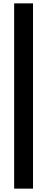

<svg xmlns="http://www.w3.org/2000/svg" viewBox="-20 -900 280 1140"><path d="M64 -880H176V220H64Z"/></svg>

Font: Lineal Medium
Style: Regular
Weight: 600
Designer: Created by Frank Adebiaye with contributions from Anton Moglia & Ariel Martín Pérez
Created by Frank ADEBIAYE with FontF
Foundry: Velvetyne Type Foundry
Version: Version 2.000